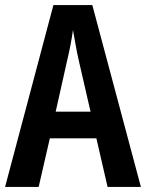

<svg xmlns="http://www.w3.org/2000/svg" viewBox="-20 -735 574 755"><path d="M403 0 359 -191H176L132 0H0L190 -715H343L534 0ZM336 -296 290 -496Q283 -526 277.5 -558Q272 -590 267 -617Q263 -588 257 -557Q251 -526 244 -497L199 -296Z"/></svg>

Font: Noto Sans Disp Cond SemBd
Style: Regular
Weight: 600
Width: 3
Designer: Monotype Design Team
Foundry: Monotype Imaging Inc.
Version: Version 2.000;GOOG;noto-source:20170915:90ef993387c0; ttfaut